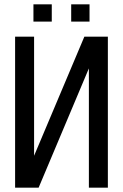

<svg xmlns="http://www.w3.org/2000/svg" viewBox="-20 -870 570 890"><path d="M480 0H392V-553L159 0H50V-700H138V-148L371 -700H480ZM135 -770V-850H220V-770ZM310 -770V-850H395V-770Z"/></svg>

Font: Tektur SemiCondensed
Style: Regular
Weight: 400
Width: 4
Designer: Adam Jagosz
Foundry: Adam Jagosz
Version: Version 1.005;gftools[0.9.30]